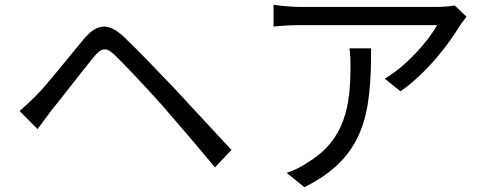

<svg xmlns="http://www.w3.org/2000/svg" viewBox="-20 -746 2040 803"><path d="M62 -282 137 -206C152 -226 174 -257 194 -283C239 -338 323 -448 371 -506C405 -548 424 -551 463 -513C505 -472 598 -373 656 -308C720 -234 808 -132 879 -46L948 -119C871 -202 771 -310 704 -382C645 -444 559 -534 499 -591C430 -656 383 -645 330 -582C267 -507 180 -396 133 -348C106 -322 88 -304 62 -282Z M1931 -676 1882 -723C1867 -720 1831 -717 1812 -717C1752 -717 1286 -717 1238 -717C1201 -717 1159 -721 1124 -726V-635C1163 -639 1201 -641 1238 -641C1285 -641 1738 -641 1808 -641C1775 -579 1681 -470 1589 -417L1655 -364C1769 -443 1864 -572 1904 -640C1911 -651 1924 -666 1931 -676ZM1532 -544H1442C1445 -518 1446 -496 1446 -472C1446 -305 1424 -162 1269 -68C1241 -48 1207 -32 1179 -23L1253 37C1508 -90 1532 -273 1532 -544Z"/></svg>

Font: Noto Sans CJK JP
Style: Regular
Weight: 400
Designer: Ryoko NISHIZUKA 西塚涼子 (kana, bopomofo & ideographs); Paul D. Hunt (Latin, Greek & Cyrillic); Sandoll Communications 산돌커뮤니
Foundry: Adobe
Version: Version 2.004;hotconv 1.0.118;makeotfexe 2.5.65603